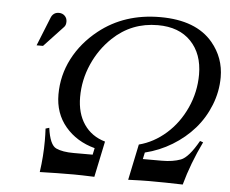

<svg xmlns="http://www.w3.org/2000/svg" viewBox="-52 -795 1027 856"><g transform="rotate(5 461.5 -367.5)"><path d="M156.2 0Q166.5 -72.3 166.5 -140.6Q166.5 -167.5 165 -195.3L181.2 -200.2Q191.4 -124 220.7 -110.8Q249.5 -97.7 298.8 -97.7H384.3L390.6 -127.4Q308.6 -149.4 258.8 -208.5Q209 -267.6 209 -352.1Q209 -437.5 247.8 -512.7Q286.6 -587.9 358.4 -645Q471.7 -734.9 631.8 -734.9Q792 -734.9 867.2 -645Q922.9 -578.1 922.9 -491.2Q922.9 -426.8 898.9 -366.5Q875 -306.2 833.7 -259Q792.5 -211.9 736.1 -177.5Q679.7 -143.1 615.2 -127.4L608.9 -97.7H694.3Q743.2 -97.7 778.3 -110.8Q813 -124 856 -200.2L870.1 -195.3Q822.8 -97.7 795.9 0Q718.8 -2.4 644 -2.4Q613.8 -2.4 551.8 0L585.4 -160.6Q651.4 -177.7 706.3 -226.1Q761.2 -274.4 793.5 -345.5Q825.7 -416.5 825.7 -494.6Q825.7 -586.9 772.5 -642.6Q719.2 -698.2 624 -698.2Q506.8 -698.2 422.9 -618.7Q368.2 -566.9 337.2 -496.3Q306.2 -425.8 306.2 -349.1Q306.2 -276.4 339.6 -227.3Q373 -178.2 434.1 -160.6L400.4 0Q338.4 -2.4 309.1 -2.4Q234.4 -2.4 156.2 0ZM121.6 -561.5H92.8L145 -691.4Q147.9 -698.7 153.3 -704.1Q163.6 -714.4 179.2 -714.4Q195.3 -714.4 205.8 -704.1Q216.3 -693.8 216.3 -678.2Q216.3 -662.1 208 -653.8Z"/></g></svg>

Font: Flanker
Style: Italic
Weight: 400
Italic angle: -12°
Designer: Flanker
Version: Version 2.027